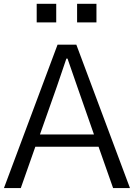

<svg xmlns="http://www.w3.org/2000/svg" viewBox="-24 -959 683 979"><path d="M0 0ZM179.7 -273.4H455.1L369.1 -519.5Q361.3 -542 344.2 -591.3Q327.1 -640.6 320.3 -660.2H314.5Q273.4 -540 266.6 -519.5ZM-3.9 0 269.5 -731.4H365.2L638.7 0H552.7L478.5 -210.9H156.2L82 0ZM163.1 -844.7V-939.5H262.7V-844.7ZM369.1 -844.7V-939.5H467.8V-844.7Z"/></svg>

Font: Batunionen A1
Style: Regular
Weight: 400
Designer: HanYang I&C Co.,Ltd.
Foundry: HanYang I&C Co.,Ltd.
Version: Version 2.50; ttfautohint (v1.6)